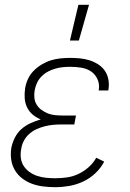

<svg xmlns="http://www.w3.org/2000/svg" viewBox="-20 -768 540 796"><path d="M209 8Q184 8 159.5 5Q135 2 113 -6Q91 -14 72.5 -28Q54 -42 42 -62Q30 -82 26.5 -106Q23 -130 27 -155Q31 -176 41.5 -197Q52 -218 69 -233Q86 -248 107 -257.5Q128 -267 149 -273Q131 -280 116 -292.5Q101 -305 92.5 -322.5Q84 -340 82.5 -360Q81 -380 84 -401Q87 -421 96 -440.5Q105 -460 120 -475Q135 -490 153.5 -501Q172 -512 191.5 -518Q211 -524 231.5 -526Q252 -528 271 -528Q292 -528 312 -526Q332 -524 351 -518Q370 -512 386.5 -501.5Q403 -491 414 -475.5Q425 -460 429 -440Q433 -420 430 -400L429 -393H389L390 -398Q393 -421 383.5 -441Q374 -461 356.5 -472.5Q339 -484 316.5 -487.5Q294 -491 271 -491Q256 -491 240.5 -489.5Q225 -488 209.5 -483.5Q194 -479 179.5 -471.5Q165 -464 153 -452Q141 -440 134 -425.5Q127 -411 124 -395Q121 -379 122.5 -363Q124 -347 132 -334Q140 -321 152.5 -312Q165 -303 179 -297.5Q193 -292 209.5 -290.5Q226 -289 242 -289H295L288 -252H235Q218 -252 201 -250.5Q184 -249 166 -244.5Q148 -240 131.5 -232.5Q115 -225 101 -212.5Q87 -200 78.5 -183.5Q70 -167 68 -150Q64 -131 66.5 -112.5Q69 -94 78.5 -79.5Q88 -65 103 -54.5Q118 -44 135 -38.5Q152 -33 171 -31Q190 -29 209 -29Q233 -29 257.5 -32.5Q282 -36 304.5 -46.5Q327 -57 347 -74.5Q367 -92 379 -114L412 -98Q398 -71 375 -49.5Q352 -28 324 -15Q296 -2 266.5 3Q237 8 209 8ZM270 -600 305 -748H349L307 -600Z"/></svg>

Font: Iosevka Curly Slab Extralight
Style: Italic
Weight: 200
Italic angle: -9°
Monospace: yes
Designer: Belleve Invis
Foundry: Belleve Invis
Version: Version 22.1.2; ttfautohint (v1.8.4)